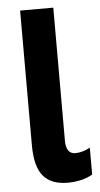

<svg xmlns="http://www.w3.org/2000/svg" viewBox="-53 -748 411 791"><g transform="rotate(-5 153.0 -352.0)"><path d="M194.8 9.8Q127.4 9.8 94.2 -29.1Q61 -67.9 61 -157.2V-713.9H198.2V-164.1Q198.2 -108.9 236.8 -108.9Q252.4 -108.9 267.6 -113.5Q282.7 -118.2 297.9 -126V-15.1Q276.9 -2.4 249.8 3.7Q222.7 9.8 194.8 9.8Z"/></g></svg>

Font: Open Sans Condensed
Style: Bold
Weight: 700
Width: 3
Designer: Monotype Design Team
Foundry: Monotype Imaging Inc.
Version: Version 3.003; ttfautohint (v1.8.4)